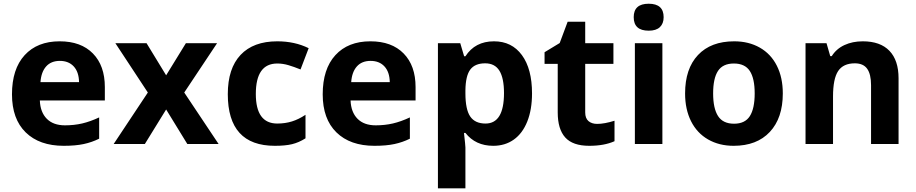

<svg xmlns="http://www.w3.org/2000/svg" viewBox="-20 -780 4962 1040"><path d="M304.2 -450.2Q256.8 -450.2 230 -420.2Q203.1 -390.1 199.2 -335H408.2Q407.2 -390.1 379.4 -420.2Q351.6 -450.2 304.2 -450.2ZM325.2 9.8Q193.4 9.8 119.1 -63Q44.9 -135.7 44.9 -269Q44.9 -406.2 113.5 -481.2Q182.1 -556.2 303.2 -556.2Q418.9 -556.2 483.4 -490.2Q547.9 -424.3 547.9 -308.1V-235.8H195.8Q198.2 -172.4 233.4 -136.7Q268.6 -101.1 332 -101.1Q381.3 -101.1 425.3 -111.3Q469.2 -121.6 517.1 -144V-28.8Q478 -9.3 433.6 0.2Q389.2 9.8 325.2 9.8Z M780.8 -278.8 605 -545.9H773.9L879.9 -372.1L986.8 -545.9H1155.8L978 -278.8L1164.1 0H994.6L879.9 -187L764.6 0H595.7Z M1468.8 9.8Q1213.9 9.8 1213.9 -270Q1213.9 -409.2 1283.2 -482.7Q1352.5 -556.2 1481.9 -556.2Q1576.7 -556.2 1651.9 -519L1607.9 -403.8Q1572.8 -418 1542.5 -427Q1512.2 -436 1481.9 -436Q1365.7 -436 1365.7 -271Q1365.7 -110.8 1481.9 -110.8Q1524.9 -110.8 1561.5 -122.3Q1598.1 -133.8 1634.8 -158.2V-30.8Q1598.6 -7.8 1561.8 1Q1524.9 9.8 1468.8 9.8Z M1987.3 -450.2Q1939.9 -450.2 1913.1 -420.2Q1886.2 -390.1 1882.3 -335H2091.3Q2090.3 -390.1 2062.5 -420.2Q2034.7 -450.2 1987.3 -450.2ZM2008.3 9.8Q1876.5 9.8 1802.2 -63Q1728 -135.7 1728 -269Q1728 -406.2 1796.6 -481.2Q1865.2 -556.2 1986.3 -556.2Q2102.1 -556.2 2166.5 -490.2Q2231 -424.3 2231 -308.1V-235.8H1878.9Q1881.3 -172.4 1916.5 -136.7Q1951.7 -101.1 2015.1 -101.1Q2064.5 -101.1 2108.4 -111.3Q2152.3 -121.6 2200.2 -144V-28.8Q2161.1 -9.3 2116.7 0.2Q2072.3 9.8 2008.3 9.8Z M2651.9 9.8Q2555.7 9.8 2501 -60.1H2493.2Q2501 8.3 2501 19V240.2H2352.1V-545.9H2473.1L2494.1 -475.1H2501Q2553.2 -556.2 2655.8 -556.2Q2752.4 -556.2 2807.1 -481.4Q2861.8 -406.7 2861.8 -273.9Q2861.8 -186.5 2836.2 -122.1Q2810.5 -57.6 2763.2 -23.9Q2715.8 9.8 2651.9 9.8ZM2607.9 -437Q2552.7 -437 2527.3 -403.1Q2502 -369.1 2501 -291V-274.9Q2501 -187 2527.1 -148.9Q2553.2 -110.8 2609.9 -110.8Q2710 -110.8 2710 -275.9Q2710 -356.4 2685.3 -396.7Q2660.6 -437 2607.9 -437Z M3214.8 -108.9Q3253.9 -108.9 3308.6 -126V-15.1Q3252.9 9.8 3171.9 9.8Q3082.5 9.8 3041.7 -35.4Q3001 -80.6 3001 -170.9V-434.1H2929.7V-497.1L3011.7 -546.9L3054.7 -662.1H3149.9V-545.9H3302.7V-434.1H3149.9V-170.9Q3149.9 -139.2 3167.7 -124Q3185.5 -108.9 3214.8 -108.9Z M3412.6 -687Q3412.6 -759.8 3493.7 -759.8Q3574.7 -759.8 3574.7 -687Q3574.7 -652.3 3554.4 -633.1Q3534.2 -613.8 3493.7 -613.8Q3412.6 -613.8 3412.6 -687ZM3567.9 0H3418.9V-545.9H3567.9Z M3842.8 -273.9Q3842.8 -192.9 3869.4 -151.4Q3896 -109.9 3956.1 -109.9Q4015.6 -109.9 4041.7 -151.1Q4067.9 -192.4 4067.9 -273.9Q4067.9 -355 4041.5 -395.5Q4015.1 -436 3955.1 -436Q3895.5 -436 3869.1 -395.8Q3842.8 -355.5 3842.8 -273.9ZM4220.2 -273.9Q4220.2 -140.6 4149.9 -65.4Q4079.6 9.8 3954.1 9.8Q3875.5 9.8 3815.4 -24.7Q3755.4 -59.1 3723.1 -123.5Q3690.9 -188 3690.9 -273.9Q3690.9 -407.7 3760.7 -481.9Q3830.6 -556.2 3957 -556.2Q4035.6 -556.2 4095.7 -522Q4155.8 -487.8 4188 -423.8Q4220.2 -359.9 4220.2 -273.9Z M4847.2 0H4698.2V-318.8Q4698.2 -377.9 4677.2 -407.5Q4656.2 -437 4610.4 -437Q4547.9 -437 4520 -395.3Q4492.2 -353.5 4492.2 -256.8V0H4343.3V-545.9H4457L4477.1 -476.1H4485.4Q4510.3 -515.6 4554 -535.9Q4597.7 -556.2 4653.3 -556.2Q4748.5 -556.2 4797.9 -504.6Q4847.2 -453.1 4847.2 -356Z"/></svg>

Font: CAA NEO Sans
Style: Bold
Weight: 700
Version: Version 1.10